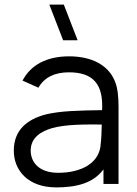

<svg xmlns="http://www.w3.org/2000/svg" viewBox="-20 -800 596 835"><path d="M78 -449.5 147 -418.5C173 -464.5 219.5 -485.5 279.5 -485.5C385 -485.5 430 -434 424 -321C325 -319.5 242.5 -318 177.5 -302C97 -280.5 40 -233.5 40 -145C40 -59 102 15 224.5 15C314 15 386.5 -4 430 -63.5V0H495.5V-335.5C495.5 -376 492.5 -416 479.5 -447C451 -517 379 -555 280.5 -555C181.5 -555 113 -516.5 78 -449.5ZM113.5 -145C113.5 -203.5 161 -229.5 207 -243C266.5 -259.5 350.5 -259 422.5 -258.5C422 -231.5 421 -197 418 -175C414.5 -92.5 336 -48.5 233 -48.5C146 -48.5 113.5 -98 113.5 -145ZM194.5 -780 254.5 -625H317.5L257.5 -780Z"/></svg>

Font: Eudonet
Style: Regular
Weight: 400
Designer: Mikhail Sharanda
Foundry: Mikhail Sharanda
Version: Version 4.503;Glyphs 3.1.2 (3151)